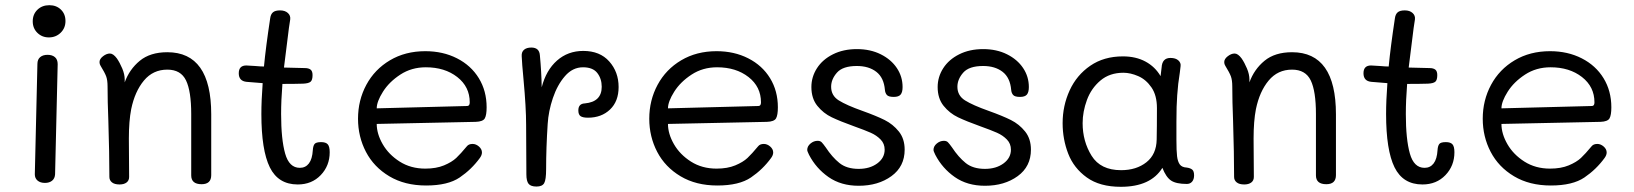

<svg xmlns="http://www.w3.org/2000/svg" viewBox="-20 -710 6288 739"><path d="M106 -628Q106 -655 124 -672.5Q142 -690 170 -690Q197 -690 214.5 -673Q232 -656 232 -629Q232 -602 213.5 -584Q195 -566 168 -566Q142 -566 124 -583.5Q106 -601 106 -628ZM114 -39 124 -464Q124 -481 134.5 -490Q145 -499 163 -499Q181 -499 191.5 -490Q202 -481 202 -463L192 -39Q191 -23 180.5 -14.5Q170 -6 153 -6Q135 -6 124.5 -15Q114 -24 114 -39Z M793 -270V-36Q793 -1 756 -1Q716 -1 716 -35V-271Q716 -359 696 -400.5Q676 -442 624 -442Q569 -442 534 -400Q499 -358 485 -290Q476 -244 476 -177L477 -29Q477 -15 467 -7.5Q457 0 440 0Q421 0 411 -8Q401 -16 401 -29Q401 -118 397 -246Q394 -320 394 -377Q394 -402 388.5 -416.5Q383 -431 367 -457Q363 -463 363 -471Q363 -483 376.5 -493.5Q390 -504 403 -504Q416 -504 430 -485Q441 -469 450.5 -446.5Q460 -424 460 -404V-393Q478 -443 518 -476Q558 -509 624 -509Q793 -509 793 -270Z M1249 -124Q1249 -72 1214.5 -36Q1180 0 1126 0Q1051 0 1018.5 -66Q986 -132 986 -271Q986 -323 991 -390Q980 -391 929 -395Q899 -398 899 -428Q899 -458 928 -458Q936 -458 962 -456Q984 -454 996 -454Q1003 -528 1020 -640Q1022 -655 1030.5 -662.5Q1039 -670 1058 -670Q1077 -670 1088 -660Q1099 -650 1097 -635L1092 -602Q1077 -486 1073 -450L1153 -448Q1168 -448 1175.5 -442Q1183 -436 1183 -421Q1183 -402 1175.5 -395.5Q1168 -389 1147 -388Q1116 -387 1067 -387Q1062 -324 1062 -271Q1062 -174 1077.5 -119Q1093 -64 1134 -64Q1156 -64 1169 -81Q1182 -98 1184 -132Q1185 -148 1190.5 -155.5Q1196 -163 1216 -163Q1234 -163 1241.5 -154.5Q1249 -146 1249 -124Z M1358 -253Q1358 -324 1390 -383.5Q1422 -443 1481 -478Q1540 -513 1617 -513Q1685 -513 1739 -485.5Q1793 -458 1823 -409Q1853 -360 1853 -297Q1853 -267 1846 -254.5Q1839 -242 1811 -241L1430 -233Q1430 -195 1453 -155Q1476 -115 1518.5 -88Q1561 -61 1617 -61Q1659 -61 1689 -73.5Q1719 -86 1736 -102Q1753 -118 1777 -147Q1784 -156 1799 -156Q1812 -156 1823.5 -146Q1835 -136 1835 -123Q1835 -113 1827 -102Q1795 -58 1749.5 -27Q1704 4 1620 4Q1538 4 1478.5 -31.5Q1419 -67 1388.5 -125.5Q1358 -184 1358 -253ZM1778 -302Q1788 -302 1788 -316Q1788 -376 1740 -413.5Q1692 -451 1619 -451Q1564 -451 1521 -423Q1478 -395 1454 -357Q1430 -319 1430 -293Z M2361 -375Q2361 -320 2328 -288.5Q2295 -257 2243 -257Q2223 -257 2214.5 -263Q2206 -269 2206 -285Q2206 -311 2231 -312Q2296 -318 2296 -376Q2296 -407 2279 -429Q2262 -451 2224 -451Q2184 -451 2154.5 -417Q2125 -383 2108 -332.5Q2091 -282 2088 -233Q2082 -141 2082 -59Q2082 -18 2074.5 -5Q2067 8 2045 8Q2023 8 2014.5 -2.5Q2006 -13 2006 -39L2005 -230Q2005 -296 1995 -404Q1989 -467 1988 -494Q1987 -510 1997 -518.5Q2007 -527 2025 -527Q2056 -527 2058 -497Q2064 -434 2065 -374Q2082 -440 2124 -477Q2166 -514 2225 -514Q2289 -514 2325 -473.5Q2361 -433 2361 -375Z M2479 -253Q2479 -324 2511 -383.5Q2543 -443 2602 -478Q2661 -513 2738 -513Q2806 -513 2860 -485.5Q2914 -458 2944 -409Q2974 -360 2974 -297Q2974 -267 2967 -254.5Q2960 -242 2932 -241L2551 -233Q2551 -195 2574 -155Q2597 -115 2639.5 -88Q2682 -61 2738 -61Q2780 -61 2810 -73.5Q2840 -86 2857 -102Q2874 -118 2898 -147Q2905 -156 2920 -156Q2933 -156 2944.5 -146Q2956 -136 2956 -123Q2956 -113 2948 -102Q2916 -58 2870.5 -27Q2825 4 2741 4Q2659 4 2599.5 -31.5Q2540 -67 2509.5 -125.5Q2479 -184 2479 -253ZM2899 -302Q2909 -302 2909 -316Q2909 -376 2861 -413.5Q2813 -451 2740 -451Q2685 -451 2642 -423Q2599 -395 2575 -357Q2551 -319 2551 -293Z M3094 -114Q3087 -128 3087 -133Q3087 -147 3099.5 -157.5Q3112 -168 3127 -168Q3137 -168 3142.5 -162.5Q3148 -157 3158 -143Q3183 -105 3211 -82.5Q3239 -60 3285 -60Q3328 -60 3356.5 -81Q3385 -102 3385 -134Q3385 -157 3369.5 -173Q3354 -189 3331.5 -199Q3309 -209 3267 -224Q3214 -243 3181.5 -258.5Q3149 -274 3126 -302.5Q3103 -331 3103 -375Q3103 -414 3124.5 -447.5Q3146 -481 3186 -501Q3226 -521 3278 -521Q3330 -521 3370 -501Q3410 -481 3432 -448Q3454 -415 3454 -375Q3454 -355 3446.5 -346Q3439 -337 3420 -337Q3400 -337 3393.5 -344.5Q3387 -352 3386 -364Q3382 -411 3353 -433.5Q3324 -456 3278 -456Q3224 -456 3201.5 -430.5Q3179 -405 3179 -376Q3179 -342 3208.5 -323.5Q3238 -305 3300 -283Q3353 -264 3385 -248Q3417 -232 3439.5 -204Q3462 -176 3462 -134Q3462 -69 3411 -32Q3360 5 3285 5Q3217 5 3169 -28.5Q3121 -62 3094 -114Z M3580 -114Q3573 -128 3573 -133Q3573 -147 3585.5 -157.5Q3598 -168 3613 -168Q3623 -168 3628.5 -162.5Q3634 -157 3644 -143Q3669 -105 3697 -82.5Q3725 -60 3771 -60Q3814 -60 3842.5 -81Q3871 -102 3871 -134Q3871 -157 3855.5 -173Q3840 -189 3817.5 -199Q3795 -209 3753 -224Q3700 -243 3667.5 -258.5Q3635 -274 3612 -302.5Q3589 -331 3589 -375Q3589 -414 3610.5 -447.5Q3632 -481 3672 -501Q3712 -521 3764 -521Q3816 -521 3856 -501Q3896 -481 3918 -448Q3940 -415 3940 -375Q3940 -355 3932.5 -346Q3925 -337 3906 -337Q3886 -337 3879.5 -344.5Q3873 -352 3872 -364Q3868 -411 3839 -433.5Q3810 -456 3764 -456Q3710 -456 3687.5 -430.5Q3665 -405 3665 -376Q3665 -342 3694.5 -323.5Q3724 -305 3786 -283Q3839 -264 3871 -248Q3903 -232 3925.5 -204Q3948 -176 3948 -134Q3948 -69 3897 -32Q3846 5 3771 5Q3703 5 3655 -28.5Q3607 -62 3580 -114Z M4576 -35Q4576 -20 4568.5 -11Q4561 -2 4548 -2Q4507 -2 4487.5 -15Q4468 -28 4454 -64Q4409 9 4294 9Q4213 9 4163 -27Q4113 -63 4091.5 -118.5Q4070 -174 4070 -236Q4070 -303 4097 -362Q4124 -421 4176.5 -457Q4229 -493 4302 -493Q4352 -493 4389 -473Q4426 -453 4447 -417L4451 -450Q4453 -487 4485 -487Q4505 -487 4515.5 -477.5Q4526 -468 4524 -455L4521 -430Q4514 -388 4511 -343Q4508 -305 4508 -241V-172Q4508 -129 4510.5 -108.5Q4513 -88 4521 -77Q4529 -66 4548 -65Q4562 -63 4569 -57Q4576 -51 4576 -35ZM4433 -294Q4433 -343 4412 -373.5Q4391 -404 4361 -417Q4331 -430 4304 -430Q4251 -430 4215.5 -400Q4180 -370 4163.5 -325Q4147 -280 4147 -236Q4147 -166 4181.5 -110.5Q4216 -55 4295 -55Q4354 -55 4392.5 -85.5Q4431 -116 4432 -173Q4433 -220 4433 -294Z M5122 -270V-36Q5122 -1 5085 -1Q5045 -1 5045 -35V-271Q5045 -359 5025 -400.5Q5005 -442 4953 -442Q4898 -442 4863 -400Q4828 -358 4814 -290Q4805 -244 4805 -177L4806 -29Q4806 -15 4796 -7.5Q4786 0 4769 0Q4750 0 4740 -8Q4730 -16 4730 -29Q4730 -118 4726 -246Q4723 -320 4723 -377Q4723 -402 4717.5 -416.5Q4712 -431 4696 -457Q4692 -463 4692 -471Q4692 -483 4705.5 -493.5Q4719 -504 4732 -504Q4745 -504 4759 -485Q4770 -469 4779.5 -446.5Q4789 -424 4789 -404V-393Q4807 -443 4847 -476Q4887 -509 4953 -509Q5122 -509 5122 -270Z M5578 -124Q5578 -72 5543.5 -36Q5509 0 5455 0Q5380 0 5347.5 -66Q5315 -132 5315 -271Q5315 -323 5320 -390Q5309 -391 5258 -395Q5228 -398 5228 -428Q5228 -458 5257 -458Q5265 -458 5291 -456Q5313 -454 5325 -454Q5332 -528 5349 -640Q5351 -655 5359.5 -662.5Q5368 -670 5387 -670Q5406 -670 5417 -660Q5428 -650 5426 -635L5421 -602Q5406 -486 5402 -450L5482 -448Q5497 -448 5504.5 -442Q5512 -436 5512 -421Q5512 -402 5504.5 -395.5Q5497 -389 5476 -388Q5445 -387 5396 -387Q5391 -324 5391 -271Q5391 -174 5406.5 -119Q5422 -64 5463 -64Q5485 -64 5498 -81Q5511 -98 5513 -132Q5514 -148 5519.5 -155.5Q5525 -163 5545 -163Q5563 -163 5570.5 -154.5Q5578 -146 5578 -124Z M5687 -253Q5687 -324 5719 -383.5Q5751 -443 5810 -478Q5869 -513 5946 -513Q6014 -513 6068 -485.5Q6122 -458 6152 -409Q6182 -360 6182 -297Q6182 -267 6175 -254.5Q6168 -242 6140 -241L5759 -233Q5759 -195 5782 -155Q5805 -115 5847.5 -88Q5890 -61 5946 -61Q5988 -61 6018 -73.5Q6048 -86 6065 -102Q6082 -118 6106 -147Q6113 -156 6128 -156Q6141 -156 6152.5 -146Q6164 -136 6164 -123Q6164 -113 6156 -102Q6124 -58 6078.5 -27Q6033 4 5949 4Q5867 4 5807.5 -31.5Q5748 -67 5717.5 -125.5Q5687 -184 5687 -253ZM6107 -302Q6117 -302 6117 -316Q6117 -376 6069 -413.5Q6021 -451 5948 -451Q5893 -451 5850 -423Q5807 -395 5783 -357Q5759 -319 5759 -293Z"/></svg>

Font: Mali
Style: Regular
Weight: 400
Version: Version 1.000; ttfautohint (v1.6)